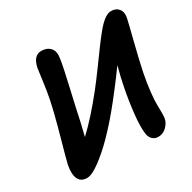

<svg xmlns="http://www.w3.org/2000/svg" viewBox="-161 -879 1056 1055"><g transform="rotate(-30 367.0 -351.5)"><path d="M100.1 14.2Q61 14.2 47.1 -16.4Q33.2 -46.9 43.9 -102.1Q48.3 -124 85 -254.4Q121.6 -384.8 138.2 -466.8Q147 -511.2 155 -573Q163.1 -634.8 165 -646Q179.2 -716.8 230 -716.8Q265.1 -716.8 285.6 -694.3Q306.2 -671.9 297.9 -625Q290 -574.2 262.9 -457.5Q235.8 -340.8 228 -301.8Q224.6 -282.7 201.2 -187Q277.3 -257.3 376 -380.9Q408.7 -422.4 449.7 -478.5Q490.7 -534.7 517.6 -571.5Q544.4 -608.4 573.5 -644Q602.5 -679.7 626.5 -697.3Q650.4 -714.8 670.9 -714.8Q702.6 -714.8 719 -693.4Q735.4 -671.9 728 -637.2Q724.6 -619.6 696.8 -509.3Q668.9 -398.9 655.8 -334Q643.1 -270 637.7 -217.5Q632.3 -165 633.3 -141.1Q634.3 -117.2 634 -91.8Q633.8 -66.4 631.8 -56.2Q627 -29.3 604.2 -7.6Q581.5 14.2 551.8 14.2Q529.8 14.2 515.4 0Q501 -14.2 498 -37.1Q491.7 -82.5 500.2 -161.4Q508.8 -240.2 524.9 -320.8Q534.7 -373.5 553.2 -439.9Q470.2 -325.7 396 -235.8Q344.7 -173.8 291.7 -119.9Q238.8 -65.9 184.8 -25.9Q130.9 14.2 100.1 14.2Z"/></g></svg>

Font: Shantell Sans Normal
Style: Italic
Weight: 600
Italic angle: -11.31°
Designer: Stephen Nixon, Anya Danilova, Shantell Martin
Foundry: Arrow Type
Version: Version 1.006;[559af2be0]